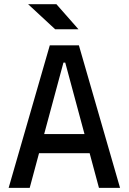

<svg xmlns="http://www.w3.org/2000/svg" viewBox="-20 -914 626 934"><path d="M22 0 222.2 -693.4H363.8L564 0H461.4L416 -168.9H169.9L124.5 0ZM194.8 -261.7H391.1L297.4 -609.4H288.6ZM248.5 -771.5 116.7 -893.6H254.4L361.8 -771.5Z"/></svg>

Font: Cascadia Code NF
Style: Regular
Weight: 400
Monospace: yes
Designer: Aaron Bell
Foundry: Saja Typeworks
Version: Version 2404.023; ttfautohint (v1.8.4)